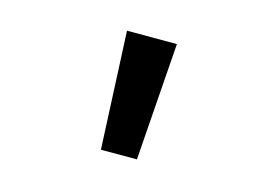

<svg xmlns="http://www.w3.org/2000/svg" viewBox="-67 -1067 1000 704"><g transform="rotate(15 432.5 -715.0)"><path d="M358.4 -491.2H495.1L527.3 -937.5H337.9Z"/></g></svg>

Font: OCR-B
Style: Regular
Weight: 400
Version: 1.1